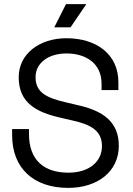

<svg xmlns="http://www.w3.org/2000/svg" viewBox="-20 -900 648 934"><path d="M301 -880 244 -767H323L400 -880ZM303 -714C173 -714 71 -639 71 -524C71 -400 156 -354 276 -327L332 -314C424 -294 476 -263 476 -189C476 -115 415 -60 313 -60C192 -60 121 -123 121 -248V-272H39V-242C39 -83 142 14 312 14C454 14 558 -65 558 -191C558 -308 480 -362 356 -389L301 -402C202 -425 153 -452 153 -525C153 -596 219 -640 303 -640C399 -640 474 -591 474 -493V-462H556V-499C556 -639 446 -714 303 -714Z"/></svg>

Font: Space Text
Style: Regular
Weight: 400
Designer: Florian Karsten (Space Text), Colophon Foundry (Space Mono)
Foundry: Florian Karsten
Version: Version 1.003;PS 001.003;hotconv 1.0.88;makeotf.lib2.5.64775